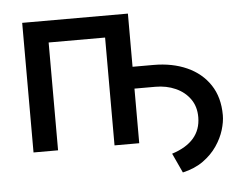

<svg xmlns="http://www.w3.org/2000/svg" viewBox="-50 -606 1022 805"><g transform="rotate(-5 461.5 -203.0)"><path d="M71.4 0V-545.5H516.3V-321.7H604.4Q683.6 -321.7 744.9 -294.2Q806.1 -266.7 840.9 -214.3Q875.7 -161.9 875.7 -86.6Q875.7 -58.6 865.4 -24.7Q855.1 9.2 832.7 42.1Q810.4 74.9 774.7 100.7Q739 126.4 687.9 138.1L649.9 55.8Q771.7 17 772.4 -86.6Q772.7 -131.7 750 -163.7Q727.3 -195.7 689.1 -212.7Q650.9 -229.8 604.4 -229.8H516.3V0H412.3V-453.8H174.7V0Z"/></g></svg>

Font: Inter UI Medium
Style: Regular
Weight: 500
Designer: Rasmus Andersson
Foundry: rsms
Version: 3.2;8d6f07862